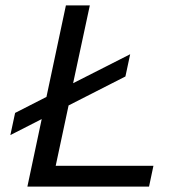

<svg xmlns="http://www.w3.org/2000/svg" viewBox="-20 -688 672 708"><path d="M81 0 133.8 -248.9 18.2 -189.9 35.7 -271.6 151.3 -330.6 223 -668H311.2L249.6 -381.2L460 -488L442.5 -406L232.9 -299.2L185.4 -76.7H545.8L529.6 0Z"/></svg>

Font: Atkinson Hyperlegible Mono ExtraLight
Style: Italic
Weight: 200
Italic angle: -12°
Monospace: yes
Designer: Elliott Scott, Megan Eiswerth, Linus Boman, Theodore Petrosky, Letters from Sweden
Foundry: Applied Design Works, Letters from Sweden
Version: Version 2.001